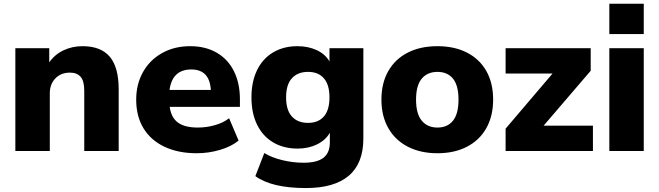

<svg xmlns="http://www.w3.org/2000/svg" viewBox="-20 -792 3456 1007"><path d="M60.5 -539.1H238.3V-464.8Q266.6 -505.9 312.5 -527.8Q358.4 -549.8 413.1 -549.8Q508.8 -549.8 555.7 -494.6Q602.5 -439.5 602.5 -323.2V0H421.9V-316.4Q421.9 -367.2 402.8 -389.2Q383.8 -411.1 346.7 -411.1Q299.8 -411.1 270.5 -380.9Q241.2 -350.6 241.2 -302.7V0H60.5Z M694.3 -269.5Q694.3 -350.6 730 -414.1Q765.6 -477.5 830.1 -513.7Q894.5 -549.8 977.5 -549.8Q1057.6 -549.8 1116.7 -515.6Q1175.8 -481.4 1207 -418.5Q1238.3 -355.5 1238.3 -271.5V-231.4H870.1Q877.9 -174.8 913.6 -148.9Q949.2 -123 1017.6 -123Q1062.5 -123 1106.4 -135.3Q1150.4 -147.5 1181.6 -171.9L1231.4 -54.7Q1193.4 -23.4 1133.8 -5.9Q1074.2 11.7 1011.7 11.7Q915 11.7 843.3 -22Q771.5 -55.7 732.9 -118.7Q694.3 -181.6 694.3 -269.5ZM1085.9 -320.3Q1079.1 -427.7 983.4 -427.7Q883.8 -427.7 869.1 -320.3Z M1319.3 131.8 1366.2 10.7Q1404.3 34.2 1460.4 47.9Q1516.6 61.5 1572.3 61.5Q1642.6 61.5 1676.3 35.6Q1710 9.8 1710 -45.9V-95.7Q1687.5 -56.6 1642.6 -34.7Q1597.7 -12.7 1541 -12.7Q1467.8 -12.7 1413.1 -44.9Q1358.4 -77.1 1328.6 -137.7Q1298.8 -198.2 1298.8 -281.2Q1298.8 -364.3 1328.6 -424.8Q1358.4 -485.4 1413.1 -517.6Q1467.8 -549.8 1540 -549.8Q1596.7 -549.8 1641.6 -528.8Q1686.5 -507.8 1708 -469.7V-539.1H1885.7V-65.4Q1885.7 64.5 1809.6 129.4Q1733.4 194.3 1584 194.3Q1405.3 194.3 1319.3 131.8ZM1595.7 -147.5Q1649.4 -147.5 1678.7 -181.2Q1708 -214.8 1708 -281.2Q1708 -347.7 1678.7 -381.3Q1649.4 -415 1595.7 -415Q1541 -415 1510.7 -381.3Q1480.5 -347.7 1480.5 -281.2Q1480.5 -214.8 1510.7 -181.2Q1541 -147.5 1595.7 -147.5Z M1980.5 -269.5Q1980.5 -356.4 2016.6 -419.4Q2052.7 -482.4 2118.7 -516.1Q2184.6 -549.8 2274.4 -549.8Q2363.3 -549.8 2429.2 -516.1Q2495.1 -482.4 2530.8 -419.4Q2566.4 -356.4 2566.4 -269.5Q2566.4 -183.6 2530.8 -120.1Q2495.1 -56.6 2429.2 -22.5Q2363.3 11.7 2274.4 11.7Q2185.5 11.7 2119.1 -22.5Q2052.7 -56.6 2016.6 -120.1Q1980.5 -183.6 1980.5 -269.5ZM2274.4 -123Q2327.1 -123 2356 -159.2Q2384.8 -195.3 2384.8 -269.5Q2384.8 -343.8 2356 -379.4Q2327.1 -415 2274.4 -415Q2221.7 -415 2191.9 -379.4Q2162.1 -343.8 2162.1 -269.5Q2162.1 -195.3 2191.9 -159.2Q2221.7 -123 2274.4 -123Z M2631.8 -117.2 2877.9 -406.2H2631.8V-539.1H3078.1V-420.9L2831.1 -132.8H3089.8V0H2631.8Z M3175.8 -772.5H3356.4V-613.3H3175.8ZM3175.8 -539.1H3356.4V0H3175.8Z"/></svg>

Font: Min Sans Black
Style: Regular
Weight: 900
Designer: Jinseong-Kim, NotoSansCJK, Nunito
Foundry: Jinseong-Kim
Version: Version 1.000